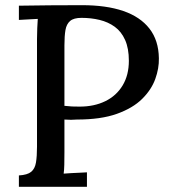

<svg xmlns="http://www.w3.org/2000/svg" viewBox="-20 -722 657 742"><path d="M53 -44Q86 -46 100.5 -58Q115 -70 119 -94Q123 -118 123 -155V-571Q123 -593 124 -613.5Q125 -634 126 -649Q109 -648 89 -647Q69 -646 53 -645V-700Q112 -701 173 -701.5Q234 -702 297 -702Q391 -702 456.5 -679.5Q522 -657 557.5 -611.5Q593 -566 594 -497Q595 -458 580 -416.5Q565 -375 529 -339.5Q493 -304 431.5 -282Q370 -260 277 -260Q267 -259 254.5 -259Q242 -259 229 -260V-134Q229 -107 228.5 -85.5Q228 -64 226 -51Q240 -52 256 -53Q272 -54 287.5 -54.5Q303 -55 316 -56V0H53ZM229 -313Q246 -311 258.5 -310.5Q271 -310 288 -310Q344 -310 387 -331Q430 -352 454 -392Q478 -432 478 -487Q478 -535 463.5 -567.5Q449 -600 423.5 -618.5Q398 -637 365 -645Q332 -653 295 -653Q265 -653 251 -641Q237 -629 233 -606Q229 -583 229 -547Z"/></svg>

Font: Lora Medium
Style: Regular
Weight: 500
Designer: Olga Karpushina, Alexei Vanyashin (Cyrillic)
Foundry: Cyreal
Version: Version 3.004